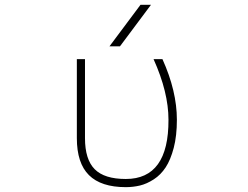

<svg xmlns="http://www.w3.org/2000/svg" viewBox="-20 -772 1040 804"><path d="M438.5 -578.1 568.4 -752H612.3L482.4 -578.1ZM720.7 -270.5Q720.7 -203.1 707.5 -152.8Q694.3 -102.5 673.8 -71.3Q653.3 -40 624 -21Q594.7 -2 565.9 4.9Q537.1 11.7 506.8 11.7Q403.3 11.7 352.5 -38.6Q301.8 -88.9 301.8 -193.4V-524.4H335.9V-193.4Q335.9 -104.5 376.5 -63.5Q417 -22.5 506.8 -22.5Q686.5 -22.5 685.5 -270.5Q685.5 -385.7 623 -524.4H660.2Q720.7 -390.6 720.7 -270.5Z"/></svg>

Font: GenEi Gothic M ExtraLight
Style: Regular
Weight: 200
Designer: o_tamon (Modified); [Source Han Sans]
Ryoko NISHIZUKA  (kana & ideographs); Paul D. Hunt (Latin, Greek & Cyrillic); Wenl
Version: Version 1.1a;Original Version 1.004